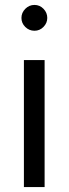

<svg xmlns="http://www.w3.org/2000/svg" viewBox="-20 -759 280 779"><path d="M77 -515.4H161V0H77ZM67 -686.2Q67 -707.6 82.7 -723.3Q98.4 -739 119.8 -739Q141.2 -739 156.5 -723.3Q171.8 -707.6 171.8 -686.2Q171.8 -665.6 156.5 -649.9Q141.2 -634.2 119.8 -634.2Q98.4 -634.2 82.7 -649.5Q67 -664.8 67 -686.2Z"/></svg>

Font: 寒蝉端黑体 Light
Style: Regular
Weight: 300
Designer: ChillDuanSans {Warren2060}; 
Source Han Sans {Ryoko NISHIZUKA 西塚涼子 (kana, bopomofo & ideographs); Paul D. Hunt (Latin, G
Foundry: ChillType&Adobe
Version: Version 1.300;Glyphs 3.3 (3306)